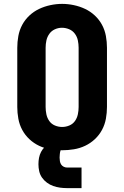

<svg xmlns="http://www.w3.org/2000/svg" viewBox="-20 -766 640 989"><path d="M300 8Q270 8 239.5 3Q209 -2 181.5 -15Q154 -28 131.5 -49Q109 -70 94.5 -97Q80 -124 74.5 -154.5Q69 -185 69 -215V-520Q69 -550 74.5 -580.5Q80 -611 94.5 -638Q109 -665 131.5 -686Q154 -707 181.5 -720Q209 -733 239.5 -739.5Q270 -746 300 -746Q330 -746 360.5 -739.5Q391 -733 418.5 -720Q446 -707 468.5 -686Q491 -665 505.5 -638Q520 -611 525.5 -580.5Q531 -550 531 -520V-215Q531 -185 525.5 -154.5Q520 -124 505.5 -97Q491 -70 468.5 -49Q446 -28 418.5 -15Q391 -2 360.5 3Q330 8 300 8ZM300 -112Q319 -112 337 -119.5Q355 -127 366 -142.5Q377 -158 381 -177Q385 -196 385 -215V-520Q385 -539 381 -558Q377 -577 365.5 -592.5Q354 -608 336 -615.5Q318 -623 299 -623Q280 -623 262.5 -615Q245 -607 234 -591.5Q223 -576 219 -557.5Q215 -539 215 -520V-215Q215 -196 219 -177Q223 -158 234 -142.5Q245 -127 263 -119.5Q281 -112 300 -112ZM325 203Q307 203 289 200.5Q271 198 254 192Q237 186 222 175Q207 164 196.5 149Q186 134 182 116Q178 98 178 80Q178 63 181 47Q184 31 191.5 16.5Q199 2 211 -9.5Q223 -21 237.5 -28Q252 -35 268 -38Q284 -41 300 -41V0Q296 0 294 4Q292 8 291 12Q290 16 289 20.5Q288 25 288 29Q288 33 287.5 37.5Q287 42 287 46Q287 55 288.5 64Q290 73 294.5 80.5Q299 88 307.5 92.5Q316 97 325 97H400V203Z"/></svg>

Font: Iosevka Curly Heavy Extended
Style: Regular
Weight: 900
Width: 7
Monospace: yes
Designer: Belleve Invis
Foundry: Belleve Invis
Version: Version 11.1.0; ttfautohint (v1.8.3)